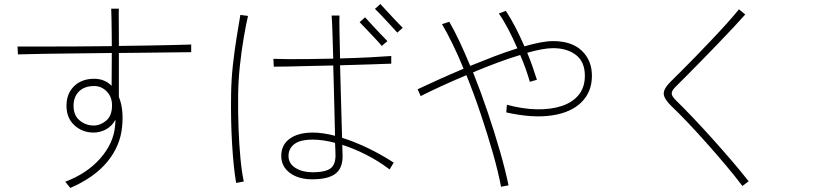

<svg xmlns="http://www.w3.org/2000/svg" viewBox="-20 -864 4040 953"><path d="M929 -643V-605Q894 -605 838 -604Q782 -603 713.5 -602.5Q645 -602 570 -601V-383Q595 -322 586 -234Q577 -140 513.5 -62Q450 16 329 69L304 38Q412 -3 477.5 -77.5Q543 -152 551 -237Q552 -246 552.5 -254.5Q553 -263 553 -270Q536 -238 506.5 -222Q477 -206 445 -206Q389 -206 349.5 -242Q310 -278 310 -339Q310 -399 347.5 -436Q385 -473 448 -473Q499 -473 534 -438L535 -601Q450 -600 364.5 -599Q279 -598 203 -597Q127 -596 69 -594L67 -633Q120 -633 196 -633Q272 -633 359.5 -633.5Q447 -634 535 -635Q535 -662 534.5 -698Q534 -734 533.5 -768Q533 -802 532 -821H570Q569 -802 569.5 -767.5Q570 -733 570 -697Q570 -681 570 -665Q570 -649 570 -636Q645 -637 713.5 -638Q782 -639 838 -640.5Q894 -642 929 -643ZM536 -341Q536 -384 509.5 -410.5Q483 -437 448 -437Q399 -437 372 -410Q345 -383 345 -339Q345 -291 375.5 -266Q406 -241 445 -241Q478 -241 507 -265Q536 -289 536 -341Z M1934 -57 1914 -23Q1857 -66 1796.5 -96.5Q1736 -127 1679 -145Q1679 -131 1679.5 -121Q1680 -111 1680 -106Q1685 -36 1649 -5Q1613 26 1530 26Q1461 26 1418.5 -6Q1376 -38 1376 -90Q1376 -145 1418 -175.5Q1460 -206 1534 -206Q1557 -206 1584.5 -202Q1612 -198 1643 -190Q1642 -234 1640.5 -292Q1639 -350 1637.5 -414Q1636 -478 1634 -539Q1576 -538 1519 -536.5Q1462 -535 1415.5 -534Q1369 -533 1339 -533L1337 -572Q1368 -571 1415.5 -570.5Q1463 -570 1519.5 -571Q1576 -572 1634 -573Q1632 -649 1630 -707Q1628 -765 1626 -787H1665Q1664 -768 1665 -709.5Q1666 -651 1668 -574Q1747 -576 1816 -579.5Q1885 -583 1922 -586V-548Q1891 -547 1821 -544.5Q1751 -542 1668 -540Q1670 -476 1671.5 -409.5Q1673 -343 1675 -283.5Q1677 -224 1678 -180Q1739 -161 1805 -129.5Q1871 -98 1934 -57ZM1645 -103Q1645 -109 1644.5 -122.5Q1644 -136 1643 -155Q1613 -163 1585 -167Q1557 -171 1534 -171Q1469 -171 1440.5 -148.5Q1412 -126 1412 -90Q1412 -52 1446.5 -30.5Q1481 -9 1530 -9Q1599 -9 1623.5 -30.5Q1648 -52 1645 -103ZM1211 -785Q1201 -742 1190 -678Q1179 -614 1171 -540.5Q1163 -467 1162 -394Q1161 -309 1164 -227.5Q1167 -146 1173.5 -78Q1180 -10 1190 37L1152 44Q1139 -33 1132 -149Q1125 -265 1127 -395Q1128 -469 1136 -541.5Q1144 -614 1154.5 -678Q1165 -742 1173 -790ZM1903 -660 1875 -636Q1863 -651 1841.5 -673.5Q1820 -696 1799 -718.5Q1778 -741 1765 -754L1792 -778Q1806 -763 1826.5 -740.5Q1847 -718 1868 -696Q1889 -674 1903 -660ZM1979 -726 1952 -702Q1939 -717 1918 -739.5Q1897 -762 1876 -784.5Q1855 -807 1841 -820L1868 -844Q1882 -829 1902.5 -806.5Q1923 -784 1944 -762Q1965 -740 1979 -726Z M2918 -488Q2918 -408 2866 -356.5Q2814 -305 2718.5 -291Q2623 -277 2493 -306L2496 -344Q2574 -323 2643.5 -321.5Q2713 -320 2767 -337.5Q2821 -355 2852 -392.5Q2883 -430 2883 -488Q2883 -557 2839 -591Q2795 -625 2725 -625Q2701 -625 2668 -619Q2635 -613 2597 -602Q2611 -568 2623 -534Q2635 -500 2645 -468L2610 -458Q2601 -489 2589 -523Q2577 -557 2562 -591Q2508 -575 2448 -552.5Q2388 -530 2328 -505Q2366 -410 2400.5 -308Q2435 -206 2462 -112Q2489 -18 2504 56L2467 63Q2453 -11 2426.5 -104Q2400 -197 2366.5 -297Q2333 -397 2295 -491Q2231 -464 2172 -437Q2113 -410 2068 -387L2053 -421Q2089 -438 2149.5 -465.5Q2210 -493 2281 -523Q2255 -587 2227.5 -643.5Q2200 -700 2174 -744L2210 -756Q2235 -713 2261.5 -656.5Q2288 -600 2314 -537Q2373 -561 2433 -584Q2493 -607 2548 -624Q2526 -675 2502 -720.5Q2478 -766 2456 -797L2491 -810Q2538 -738 2583 -634Q2624 -646 2660.5 -653Q2697 -660 2725 -660Q2818 -660 2868 -612Q2918 -564 2918 -488Z M3696 36 3665 59Q3628 10 3582 -44.5Q3536 -99 3487.5 -153.5Q3439 -208 3393.5 -256Q3348 -304 3312 -338Q3275 -374 3274.5 -399.5Q3274 -425 3312 -462Q3331 -481 3363 -512.5Q3395 -544 3433.5 -584Q3472 -624 3512 -666Q3552 -708 3587.5 -747.5Q3623 -787 3648 -818L3679 -792Q3656 -766 3620.5 -728Q3585 -690 3543.5 -647Q3502 -604 3462 -563Q3422 -522 3388.5 -488.5Q3355 -455 3336 -436Q3314 -415 3314 -400.5Q3314 -386 3337 -364Q3375 -327 3421 -278.5Q3467 -230 3515.5 -176Q3564 -122 3610.5 -68Q3657 -14 3696 36Z"/></svg>

Font: Zen Kaku Gothic Antique Light
Style: Regular
Weight: 300
Designer: Yoshimichi Ohira
Foundry: Positype
Version: Version 1.001